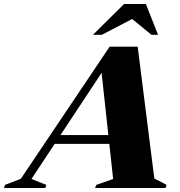

<svg xmlns="http://www.w3.org/2000/svg" viewBox="-102 -938 899 958"><path d="M156.5 -220 170 -264H509L495.5 -220ZM668 -47.5 729.5 -15.5 724 0H372.5L378.5 -15.5L462.5 -45L402.5 -597L420.5 -598L55 -45L129.5 -15.5L124 0H-82L-77 -15.5L2 -46L445 -705H585ZM362 -764.5 517 -918H626L686.5 -764.5H653.5L537.5 -859.5H588.5L406.5 -764.5Z"/></svg>

Font: Newsreader 60pt ExtraBold
Style: Italic
Weight: 800
Italic angle: -17°
Designer: Hugues Gentile
Foundry: Production Type
Version: Version 1.003